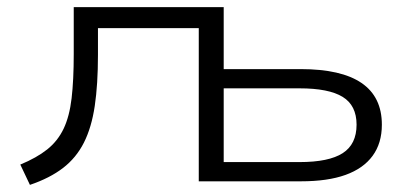

<svg xmlns="http://www.w3.org/2000/svg" viewBox="-20 -509 1152 539"><path d="M64 10 37 -47Q83 -66 112.5 -89.5Q142 -113 158.5 -147.5Q175 -182 181 -233Q187 -284 187 -357V-489H608V-315H824Q938 -315 995 -276Q1052 -237 1052 -159Q1052 -107 1026 -71.5Q1000 -36 950 -18Q900 0 825 0H538V-430H255V-355Q255 -272 246 -211.5Q237 -151 215.5 -108.5Q194 -66 157 -37.5Q120 -9 64 10ZM608 -54H821Q903 -54 942 -79Q981 -104 981 -159Q981 -213 942 -237Q903 -261 821 -261H608Z"/></svg>

Font: Nunito Sans 10pt Expanded Light
Style: Regular
Weight: 300
Width: 7
Designer: Vernon Adams
Foundry: Vernon Adams
Version: Version 3.101;gftools[0.9.27]